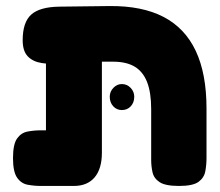

<svg xmlns="http://www.w3.org/2000/svg" viewBox="-20 -606 726 635"><path d="M116 9Q93 9 71.5 5Q50 1 36.5 -18.5Q23 -38 23 -83Q23 -129 36.5 -148Q50 -167 71.5 -171Q93 -175 115 -175H132V-466L256 -406Q219 -400 183 -396.5Q147 -393 118 -397.5Q89 -402 72 -419.5Q55 -437 55 -473Q55 -532 83 -557.5Q111 -583 176 -584L342 -586Q450 -587 521 -550Q592 -513 627.5 -437.5Q663 -362 663 -247V-84Q663 -61 659 -39.5Q655 -18 636.5 -4.5Q618 9 572 9Q527 9 508 -3.5Q489 -16 484.5 -36Q480 -56 480 -77V-245Q480 -300 466.5 -334.5Q453 -369 425.5 -385.5Q398 -402 354 -402H317V-101Q317 -48 293 -19.5Q269 9 224 9ZM383 -242Q366 -242 354.5 -254.5Q343 -267 343 -286Q343 -303 355 -315.5Q367 -328 383 -328Q400 -328 412 -315.5Q424 -303 424 -286Q424 -267 412.5 -254.5Q401 -242 383 -242Z"/></svg>

Font: Fredoka Light
Style: Bold
Weight: 700
Version: Version 2.001